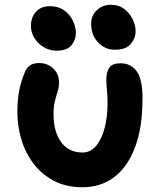

<svg xmlns="http://www.w3.org/2000/svg" viewBox="-20 -777 676 807"><path d="M328 10Q257 10 205.5 -17.5Q154 -45 120 -90.5Q86 -136 69.5 -192Q53 -248 53 -305Q53 -355 60.5 -394.5Q68 -434 83 -470Q90 -490 104.5 -501Q119 -512 145 -512Q180 -512 204 -489Q228 -466 228 -430Q228 -410 222 -391.5Q216 -373 210.5 -351Q205 -329 205 -299Q205 -223 237 -179.5Q269 -136 327 -136Q361 -136 384.5 -164.5Q408 -193 420 -240Q432 -287 432 -342Q432 -375 429.5 -397Q427 -419 427 -443Q427 -475 439.5 -493Q452 -511 487 -511Q530 -511 554.5 -477.5Q579 -444 579 -364Q579 -240 547 -156.5Q515 -73 458.5 -31.5Q402 10 328 10ZM463 -568Q421 -568 392 -599Q363 -630 363 -677Q363 -712 387.5 -734.5Q412 -757 447 -757Q479 -757 502 -739.5Q525 -722 537.5 -696Q550 -670 550 -646Q550 -617 530 -592.5Q510 -568 463 -568ZM218 -564Q188 -564 163.5 -579Q139 -594 124.5 -617.5Q110 -641 110 -667Q110 -705 131.5 -728Q153 -751 190 -751Q225 -751 249.5 -733.5Q274 -716 286.5 -689.5Q299 -663 299 -639Q299 -610 280.5 -587Q262 -564 218 -564Z"/></svg>

Font: Shantell Sans Normal
Style: Bold
Weight: 700
Designer: Stephen Nixon, Anya Danilova, Shantell Martin
Foundry: Arrow Type
Version: Version 1.009;[a7da0bfa3]